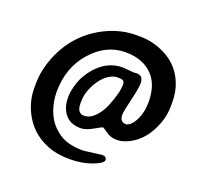

<svg xmlns="http://www.w3.org/2000/svg" viewBox="-134 -811 1122 1079"><g transform="rotate(20 427.0 -271.5)"><path d="M495.6 -403.8H481.9Q461.4 -403.8 434.1 -387Q406.7 -370.1 384.8 -338.4Q338.9 -272 338.9 -206.1V-194.8Q338.9 -163.6 350.6 -150.4Q362.3 -137.2 373.5 -137.2H383.8Q427.7 -137.2 469.7 -197.8Q489.3 -226.1 507.8 -281.7Q526.4 -337.4 526.4 -361.3L527.3 -368.2V-380.9Q527.3 -403.8 495.6 -403.8ZM618.2 -417Q618.2 -386.7 599.9 -312Q581.5 -237.3 581.5 -214.8Q581.5 -172.9 621.6 -172.4L636.2 -178.7Q659.7 -193.4 678 -235.4Q696.3 -277.3 696.3 -333Q696.3 -480.5 585.4 -531.7Q541.5 -552.2 479.5 -552.2Q364.3 -552.2 277.6 -454.1Q190.9 -356 190.9 -210.4Q190.9 -157.7 208.5 -106Q226.1 -54.2 261.5 -18.3Q296.9 17.6 338.9 33.2Q380.9 48.8 441.4 48.8L465.3 46.4L489.3 43Q546.9 35.2 553.7 35.2Q580.1 35.2 580.1 56.6Q580.1 75.7 521 97.9Q461.9 120.1 387.2 120.1Q312.5 120.1 255.9 97.7Q146 54.2 96.7 -50.3Q65.4 -116.7 65.4 -185.1V-213.9Q65.4 -293.9 99.6 -378.7Q133.8 -463.4 193.8 -526.4Q253.9 -589.4 335.9 -626.2Q418 -663.1 500.5 -663.1H529.8Q585.4 -663.1 642.6 -641.6Q757.3 -598.6 800.3 -493.2Q821.8 -440.9 821.8 -382.3V-353Q821.8 -299.8 802.7 -249Q760.3 -135.7 673.3 -91.8Q634.3 -72.3 603.5 -72.3Q572.8 -72.3 550.8 -83L533.2 -94.2Q508.8 -111.8 504.2 -111.8Q499.5 -111.8 458 -88.1Q416.5 -64.5 386.7 -64.5Q325.7 -64.5 293.7 -103Q261.7 -141.6 261.7 -205.6Q261.7 -245.1 279.3 -295.9Q296.9 -346.7 335.9 -390.6Q402.3 -466.3 492.7 -466.3L516.1 -464.8L559.6 -460.9L577.6 -462.4Q618.2 -462.4 618.2 -417Z"/></g></svg>

Font: Averia Libre
Style: Bold Italic
Weight: 700
Italic angle: -6.90001°
Version: Version 1.002